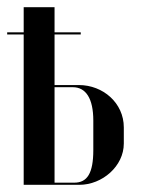

<svg xmlns="http://www.w3.org/2000/svg" viewBox="-25 -515 401 535"><path d="M127 -278V-419H200V-425H127V-495H41V-425H-5V-419H41V0H196C260 0 320 -52 320 -115V-160C320 -228 262 -278 195 -278ZM235 -97C235 -32 218 -6 182 -6H127V-272H178C214 -272 235 -241 235 -179Z"/></svg>

Font: Moniqa SemBd Display
Style: Regular
Weight: 600
Designer: Rajesh Rajput
Foundry: Rajesh Rajput
Version: Version 1.000